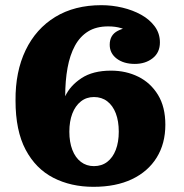

<svg xmlns="http://www.w3.org/2000/svg" viewBox="-20 -712 710 742"><path d="M40 -323Q39 -435 79 -518Q119 -601 193.5 -646.5Q268 -692 372 -692Q413 -692 453 -682.5Q493 -673 525.5 -655Q558 -637 578 -610Q598 -583 598 -548Q598 -509 570 -487Q542 -465 501 -465Q458 -465 431 -485.5Q404 -506 404 -539Q404 -577 435.5 -593Q467 -609 514 -609L505 -563Q499 -576 484 -586.5Q469 -597 447.5 -603.5Q426 -610 398 -610Q352 -610 320.5 -590.5Q289 -571 269.5 -535Q250 -499 241 -449.5Q232 -400 232 -340ZM341 10Q254 10 186 -25Q118 -60 79 -133.5Q40 -207 40 -323L232 -340Q251 -381 295 -410Q339 -439 409 -439Q467 -439 514.5 -415.5Q562 -392 590.5 -345.5Q619 -299 619 -230Q619 -157 585.5 -103Q552 -49 490 -19.5Q428 10 341 10ZM343 -70Q373 -70 394.5 -86.5Q416 -103 427.5 -133Q439 -163 439 -203Q439 -244 427.5 -274Q416 -304 394.5 -320.5Q373 -337 343 -337Q314 -337 292.5 -320Q271 -303 259.5 -273Q248 -243 248 -203Q248 -163 259.5 -133Q271 -103 292.5 -86.5Q314 -70 343 -70Z"/></svg>

Font: Montagu Slab
Style: Bold
Weight: 700
Designer: Florian Karsten
Foundry: Florian Karsten
Version: Version 1.000